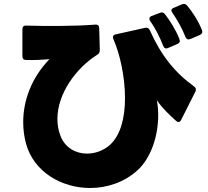

<svg xmlns="http://www.w3.org/2000/svg" viewBox="-20 -891 1040 960"><path d="M932 -696 979 -716C990 -721 994 -729 990 -740C972 -787 939 -836 915 -864C908 -872 899 -873 889 -869L849 -852C841 -849 837 -844 837 -839C837 -835 839 -831 842 -827C864 -795 891 -749 907 -707C912 -695 920 -691 932 -696ZM820 -651 867 -671C878 -676 882 -684 877 -696C859 -743 828 -790 805 -820C798 -829 790 -831 780 -827L738 -811C730 -808 727 -803 727 -798C727 -794 728 -790 731 -786C754 -754 779 -706 796 -662C800 -650 809 -646 820 -651ZM669 -41C731 -98 771 -204 771 -315C771 -340 769 -365 764 -390C794 -347 827 -317 860 -287C864 -283 868 -281 872 -281C878 -281 883 -285 886 -292L957 -433C962 -444 960 -452 950 -459C853 -529 785 -615 730 -738C725 -750 717 -754 706 -752L558 -719C545 -716 542 -707 547 -695C579 -624 605 -508 605 -400C605 -305 584 -215 529 -166C496 -137 455 -123 415 -123C359 -123 306 -152 283 -210C272 -238 267 -267 267 -296C267 -424 362 -552 466 -617C475 -623 479 -629 479 -640L476 -750C476 -763 469 -769 457 -768C363 -760 207 -760 111 -763C98 -764 92 -757 92 -744V-610C92 -597 99 -591 111 -591C152 -590 191 -592 227 -595C136 -500 96 -387 96 -280C96 -243 101 -207 110 -173C149 -31 288 49 431 49C516 49 603 20 669 -41Z"/></svg>

Font: LINE Seed JP App_OTF ExtraBold
Style: Regular
Weight: 800
Designer: LINE & Fontrix & Fontworks
Version: Version 1.013